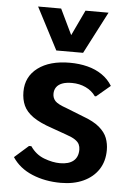

<svg xmlns="http://www.w3.org/2000/svg" viewBox="-55 -824 600 875"><g transform="rotate(5 245.0 -386.0)"><path d="M256.3 9.8Q184.1 9.8 125 -14.9Q65.9 -39.6 33.7 -88.4L97.7 -145H108.4Q133.3 -108.4 172.1 -93.8Q210.9 -79.1 245.1 -79.1Q285.2 -79.1 306.4 -96.7Q327.6 -114.3 327.6 -148.4Q327.6 -161.1 322.5 -172.1Q317.4 -183.1 303 -192.9Q288.6 -202.6 260.7 -211.9L194.8 -235.4Q138.2 -254.4 106.9 -276.6Q75.7 -298.8 63.2 -326.4Q50.8 -354 50.8 -389.2Q50.8 -458.5 104.7 -498.8Q158.7 -539.1 250 -539.1Q293.9 -539.1 331.3 -529.5Q368.7 -520 397.7 -500.2Q426.8 -480.5 445.3 -450.2L382.3 -397H376.5Q359.4 -421.4 330.8 -434.8Q302.2 -448.2 268.1 -448.2Q240.7 -448.2 223.1 -441.4Q205.6 -434.6 196.8 -421.9Q188 -409.2 188 -391.6Q188 -372.6 200.2 -359.1Q212.4 -345.7 253.4 -331.5L329.6 -301.3Q379.9 -283.2 406.5 -260.5Q433.1 -237.8 442.9 -211.9Q452.6 -186 452.6 -157.2Q452.6 -105.5 428 -68.1Q403.3 -30.8 359.1 -10.5Q314.9 9.8 256.3 9.8ZM183.6 -589.4 83.5 -781.7H189L245.1 -665L300.3 -781.7H405.8L306.2 -589.4Z"/></g></svg>

Font: Comme SemiBold
Style: Regular
Weight: 600
Version: Version 1.000;gftools[0.9.27]